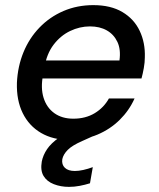

<svg xmlns="http://www.w3.org/2000/svg" viewBox="-20 -534 621 749"><path d="M252 12Q187 12 140 -15.5Q93 -43 68.5 -93Q44 -143 46 -211Q49 -275 71.5 -330Q94 -385 134 -426.5Q174 -468 227.5 -491Q281 -514 344 -514Q412 -514 457.5 -487Q503 -460 525 -413.5Q547 -367 545 -310Q545 -291 541 -268.5Q537 -246 532 -228H121L133 -298H446Q452 -341 438 -370.5Q424 -400 396.5 -415.5Q369 -431 331 -431Q291 -431 253.5 -413Q216 -395 189 -359.5Q162 -324 153 -270L148 -242Q138 -191 150 -152.5Q162 -114 192 -92.5Q222 -71 266 -71Q314 -71 349.5 -92.5Q385 -114 405 -150H505Q484 -103 447 -66.5Q410 -30 360.5 -9Q311 12 252 12ZM249 195Q217 195 190 184.5Q163 174 150 152.5Q137 131 143 96Q148 71 163.5 48Q179 25 210 3Q241 -19 291 -38L345 -60L361 -11L301 16Q262 33 244.5 50.5Q227 68 223 87Q220 108 233 120.5Q246 133 272 133Q287 133 305 129Q323 125 342 118L331 181Q312 187 291 191Q270 195 249 195Z"/></svg>

Font: DM Sans 16pt Medium
Style: Italic
Weight: 500
Italic angle: -10°
Version: Version 4.004;gftools[0.9.30]